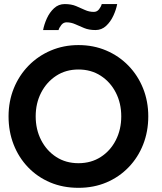

<svg xmlns="http://www.w3.org/2000/svg" viewBox="-20 -888 774 920"><path d="M151 -330.5Q151 -267.5 177.2 -216.5Q203.5 -165.5 249.5 -135.8Q295.5 -106 356 -106Q416.5 -106 462.8 -135.8Q509 -165.5 535 -216.5Q561 -267.5 561 -330.5Q561 -393.5 535 -444.2Q509 -495 462.8 -525Q416.5 -555 356 -555Q295.5 -555 249.5 -525Q203.5 -495 177.2 -444.2Q151 -393.5 151 -330.5ZM21 -330.5Q21 -402.5 46.2 -464.8Q71.5 -527 117 -573.5Q162.5 -620 223.8 -646Q285 -672 356 -672Q428 -672 489 -646Q550 -620 595.2 -573.5Q640.5 -527 665.5 -464.8Q690.5 -402.5 690.5 -330.5Q690.5 -258 666 -195.8Q641.5 -133.5 596.5 -86.8Q551.5 -40 490.5 -14Q429.5 12 356 12Q281.5 12 220.2 -14Q159 -40 114.2 -86.8Q69.5 -133.5 45.2 -195.8Q21 -258 21 -330.5ZM186.5 -744Q191.5 -771 204.5 -799.8Q217.5 -828.5 239 -848.5Q260.5 -868.5 290 -868.5Q321.5 -868.5 344.2 -859Q367 -849.5 387 -840.2Q407 -831 429.5 -831Q445 -831 454.8 -843.8Q464.5 -856.5 467.5 -868.5H541.5Q536.5 -841.5 523.2 -812.8Q510 -784 488.5 -764Q467 -744 437.5 -744Q406.5 -744 383.5 -753.5Q360.5 -763 340.5 -772Q320.5 -781 299 -781Q284 -781 274 -768.5Q264 -756 260.5 -744Z"/></svg>

Font: League Spartan Thin SemiBold
Style: Regular
Weight: 600
Version: Version 2.002